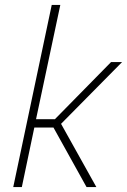

<svg xmlns="http://www.w3.org/2000/svg" viewBox="-20 -763 518 783"><path d="M34 0 191 -743H226L127 -277H204L433 -510H478L229 -258L373 0H333L198 -243H120L69 0Z"/></svg>

Font: Saira Semi Condensed Thin
Style: Italic
Weight: 100
Width: 4
Italic angle: -12°
Designer: Hector Gatti with collaboration of the Omnibus-Type team
Foundry: Omnibus-Type
Version: Version 1.001; ttfautohint (v1.8)